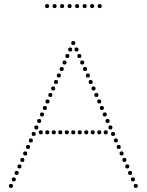

<svg xmlns="http://www.w3.org/2000/svg" viewBox="-20 -912 722 946"><path d="M312 -626Q302 -626 302 -636Q302 -646 312 -646Q322 -646 322 -636Q322 -626 312 -626ZM298 -594Q288 -594 288 -604Q288 -614 298 -614Q308 -614 308 -604Q308 -594 298 -594ZM341 -690Q331 -690 331 -700Q331 -710 341 -710Q351 -710 351 -700Q351 -690 341 -690ZM256 -498Q246 -498 246 -508Q246 -518 256 -518Q266 -518 266 -508Q266 -498 256 -498ZM242 -466Q232 -466 232 -476Q232 -486 242 -486Q252 -486 252 -476Q252 -466 242 -466ZM284 -562Q274 -562 274 -572Q274 -582 284 -582Q294 -582 294 -572Q294 -562 284 -562ZM270 -530Q260 -530 260 -540Q260 -550 270 -550Q280 -550 280 -540Q280 -530 270 -530ZM201 -370Q191 -370 191 -380Q191 -390 201 -390Q211 -390 211 -380Q211 -370 201 -370ZM187 -338Q177 -338 177 -348Q177 -358 187 -358Q197 -358 197 -348Q197 -338 187 -338ZM228 -434Q218 -434 218 -444Q218 -454 228 -454Q238 -454 238 -444Q238 -434 228 -434ZM214 -402Q204 -402 204 -412Q204 -422 214 -422Q224 -422 224 -412Q224 -402 214 -402ZM173 -306Q163 -306 163 -316Q163 -326 173 -326Q183 -326 183 -316Q183 -306 173 -306ZM159 -274Q149 -274 149 -284Q149 -294 159 -294Q169 -294 169 -284Q169 -274 159 -274ZM326 -658Q316 -658 316 -668Q316 -678 326 -678Q336 -678 336 -668Q336 -658 326 -658ZM132 -210Q122 -210 122 -220Q122 -230 132 -230Q142 -230 142 -220Q142 -210 132 -210ZM118 -178Q108 -178 108 -188Q108 -198 118 -198Q128 -198 128 -188Q128 -178 118 -178ZM76 -82Q66 -82 66 -92Q66 -102 76 -102Q86 -102 86 -92Q86 -82 76 -82ZM62 -50Q52 -50 52 -60Q52 -70 62 -70Q72 -70 72 -60Q72 -50 62 -50ZM104 -146Q94 -146 94 -156Q94 -166 104 -166Q114 -166 114 -156Q114 -146 104 -146ZM90 -114Q80 -114 80 -124Q80 -134 90 -134Q100 -134 100 -124Q100 -114 90 -114ZM48 -18Q38 -18 38 -28Q38 -38 48 -38Q58 -38 58 -28Q58 -18 48 -18ZM34 14Q24 14 24 4Q24 -6 34 -6Q44 -6 44 4Q44 14 34 14ZM146 -242Q136 -242 136 -252Q136 -262 146 -262Q156 -262 156 -252Q156 -242 146 -242ZM181 -250Q171 -250 171 -260Q171 -270 181 -270Q191 -270 191 -260Q191 -250 181 -250ZM213 -250Q203 -250 203 -260Q203 -270 213 -270Q223 -270 223 -260Q223 -250 213 -250ZM245 -250Q235 -250 235 -260Q235 -270 245 -270Q255 -270 255 -260Q255 -250 245 -250ZM277 -250Q267 -250 267 -260Q267 -270 277 -270Q287 -270 287 -260Q287 -250 277 -250ZM309 -250Q299 -250 299 -260Q299 -270 309 -270Q319 -270 319 -260Q319 -250 309 -250ZM341 -250Q331 -250 331 -260Q331 -270 341 -270Q351 -270 351 -260Q351 -250 341 -250ZM373 -250Q363 -250 363 -260Q363 -270 373 -270Q383 -270 383 -260Q383 -250 373 -250ZM405 -250Q395 -250 395 -260Q395 -270 405 -270Q415 -270 415 -260Q415 -250 405 -250ZM437 -250Q427 -250 427 -260Q427 -270 437 -270Q447 -270 447 -260Q447 -250 437 -250ZM469 -250Q459 -250 459 -260Q459 -270 469 -270Q479 -270 479 -260Q479 -250 469 -250ZM501 -250Q491 -250 491 -260Q491 -270 501 -270Q511 -270 511 -260Q511 -250 501 -250ZM371 -626Q361 -626 361 -636Q361 -646 371 -646Q381 -646 381 -636Q381 -626 371 -626ZM385 -594Q375 -594 375 -604Q375 -614 385 -614Q395 -614 395 -604Q395 -594 385 -594ZM427 -498Q417 -498 417 -508Q417 -518 427 -518Q437 -518 437 -508Q437 -498 427 -498ZM441 -466Q431 -466 431 -476Q431 -486 441 -486Q451 -486 451 -476Q451 -466 441 -466ZM399 -562Q389 -562 389 -572Q389 -582 399 -582Q409 -582 409 -572Q409 -562 399 -562ZM413 -530Q403 -530 403 -540Q403 -550 413 -550Q423 -550 423 -540Q423 -530 413 -530ZM482 -370Q472 -370 472 -380Q472 -390 482 -390Q492 -390 492 -380Q492 -370 482 -370ZM496 -338Q486 -338 486 -348Q486 -358 496 -358Q506 -358 506 -348Q506 -338 496 -338ZM455 -434Q445 -434 445 -444Q445 -454 455 -454Q465 -454 465 -444Q465 -434 455 -434ZM469 -402Q459 -402 459 -412Q459 -422 469 -422Q479 -422 479 -412Q479 -402 469 -402ZM510 -306Q500 -306 500 -316Q500 -326 510 -326Q520 -326 520 -316Q520 -306 510 -306ZM524 -274Q514 -274 514 -284Q514 -294 524 -294Q534 -294 534 -284Q534 -274 524 -274ZM357 -658Q347 -658 347 -668Q347 -678 357 -678Q367 -678 367 -668Q367 -658 357 -658ZM551 -210Q541 -210 541 -220Q541 -230 551 -230Q561 -230 561 -220Q561 -210 551 -210ZM565 -178Q555 -178 555 -188Q555 -198 565 -198Q575 -198 575 -188Q575 -178 565 -178ZM607 -82Q597 -82 597 -92Q597 -102 607 -102Q617 -102 617 -92Q617 -82 607 -82ZM621 -50Q611 -50 611 -60Q611 -70 621 -70Q631 -70 631 -60Q631 -50 621 -50ZM579 -146Q569 -146 569 -156Q569 -166 579 -166Q589 -166 589 -156Q589 -146 579 -146ZM593 -114Q583 -114 583 -124Q583 -134 593 -134Q603 -134 603 -124Q603 -114 593 -114ZM635 -18Q625 -18 625 -28Q625 -38 635 -38Q645 -38 645 -28Q645 -18 635 -18ZM649 14Q639 14 639 4Q639 -6 649 -6Q659 -6 659 4Q659 14 649 14ZM537 -242Q527 -242 527 -252Q527 -262 537 -262Q547 -262 547 -252Q547 -242 537 -242ZM212 -872Q202 -872 202 -882Q202 -892 212 -892Q222 -892 222 -882Q222 -872 212 -872ZM249 -872Q239 -872 239 -882Q239 -892 249 -892Q259 -892 259 -882Q259 -872 249 -872ZM286 -872Q276 -872 276 -882Q276 -892 286 -892Q296 -892 296 -882Q296 -872 286 -872ZM323 -872Q313 -872 313 -882Q313 -892 323 -892Q333 -892 333 -882Q333 -872 323 -872ZM360 -872Q350 -872 350 -882Q350 -892 360 -892Q370 -892 370 -882Q370 -872 360 -872ZM397 -872Q387 -872 387 -882Q387 -892 397 -892Q407 -892 407 -882Q407 -872 397 -872ZM434 -872Q424 -872 424 -882Q424 -892 434 -892Q444 -892 444 -882Q444 -872 434 -872ZM471 -872Q461 -872 461 -882Q461 -892 471 -892Q481 -892 481 -882Q481 -872 471 -872Z"/></svg>

Font: Raleway Dots 
Style: Regular
Weight: 400
Version: Version 1.000